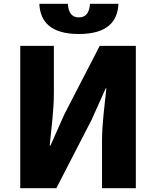

<svg xmlns="http://www.w3.org/2000/svg" viewBox="-20 -985 817 1005"><path d="M86 0H275L460 -359L533 -522H537C528 -439 514 -337 514 -247V0H691V-745H502L317 -387L244 -223H240C248 -302 262 -409 262 -498V-745H86ZM393 -807C541 -807 596 -872 600 -965H451C448 -920 431 -894 393 -894C355 -894 338 -920 335 -965H186C190 -872 245 -807 393 -807Z"/></svg>

Font: Noto Sans HK Black
Style: Regular
Weight: 900
Designer: Ryoko NISHIZUKA 西塚涼子 (kana, bopomofo & ideographs); Paul D. Hunt (Latin, Greek & Cyrillic); Sandoll Communications 산돌커뮤니
Foundry: Adobe
Version: Version 2.004;hotconv 1.0.118;makeotfexe 2.5.65603